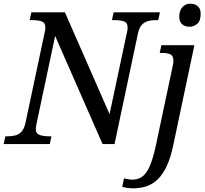

<svg xmlns="http://www.w3.org/2000/svg" viewBox="-40 -781 1114 1041"><path d="M-20 0 -11 -42H2Q24 -42 43.5 -47Q63 -52 77 -67.5Q91 -83 98 -114L202 -604Q204 -610 205 -619Q206 -628 206 -632Q206 -658 186 -665Q166 -672 134 -672H121L130 -714H312L554 -162L648 -604Q650 -610 651 -619Q652 -628 652 -632Q652 -658 632 -665Q612 -672 580 -672H567L576 -714H827L818 -672H805Q783 -672 763.5 -667Q744 -662 729.5 -647Q715 -632 708 -600L581 0H516L259 -586L158 -110Q157 -104 155.5 -95.5Q154 -87 154 -82Q154 -57 174.5 -49.5Q195 -42 226 -42H239L230 0ZM681 240Q666 240 649.5 237.5Q633 235 623 232L632 186Q640 188 653.5 190.5Q667 193 678 193Q711 193 734 174.5Q757 156 774 115Q791 74 805 8L897 -426Q899 -434 899.5 -440.5Q900 -447 900 -452Q900 -479 883.5 -486.5Q867 -494 839 -494H826L835 -536H1014L899 8Q885 75 864 119.5Q843 164 816 190.5Q789 217 755.5 228.5Q722 240 681 240ZM988 -636Q963 -636 947.5 -649.5Q932 -663 932 -691Q932 -712 939.5 -727.5Q947 -743 960.5 -752Q974 -761 992 -761Q1016 -761 1032 -747.5Q1048 -734 1048 -706Q1048 -667 1029 -651.5Q1010 -636 988 -636Z"/></svg>

Font: Noto Serif
Style: Italic
Weight: 400
Italic angle: -12°
Designer: Monotype Design Team
Foundry: Monotype Imaging Inc.
Version: Version 2.013